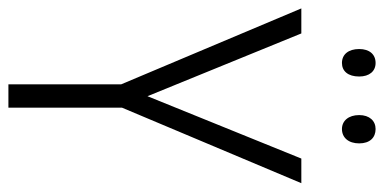

<svg xmlns="http://www.w3.org/2000/svg" viewBox="-254 -682 935 468"><g transform="rotate(90 214.0 -447.5)"><path d="M99 -855C99 -829 112 -813 133 -813C153 -813 166 -828 166 -855C166 -880 153 -895 133 -895C112 -895 99 -880 99 -855ZM260 -855C260 -829 274 -813 294 -813C315 -813 329 -829 329 -855C329 -881 315 -895 294 -895C274 -895 260 -880 260 -855ZM214 -339 61 -714H0L185 -275V0H242V-277L426 -714H366Z"/></g></svg>

Font: Noto Sans Display SemiCondensed Light
Style: Regular
Weight: 300
Width: 4
Designer: Monotype Design Team
Foundry: Monotype Imaging Inc.
Version: Version 1.900